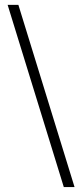

<svg xmlns="http://www.w3.org/2000/svg" viewBox="-20 -718 327 786"><path d="M55.2 -698.2 285.2 47.9H241.2L11.2 -698.2Z"/></svg>

Font: Linux Libertine G
Style: Regular
Weight: 400
Designer: Philipp H. Poll
Foundry: Philipp H. Poll
Version: Version 4.7.5